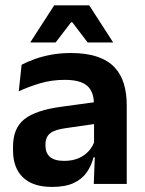

<svg xmlns="http://www.w3.org/2000/svg" viewBox="-20 -706 556 737"><path d="M340 0 344.5 -120 341 -131V-284.5L340.5 -306.5Q340.5 -354.5 314.2 -377Q288 -399.5 228.5 -399.5Q178 -399.5 133.8 -386.2Q89.5 -373 52 -355.5L63 -457.5Q85 -469 113.2 -479.2Q141.5 -489.5 176.5 -496Q211.5 -502.5 252 -502.5Q312 -502.5 353.5 -488.2Q395 -474 419.8 -447.5Q444.5 -421 455.5 -384.2Q466.5 -347.5 466.5 -303V0ZM179.5 11.5Q106.5 11.5 68.2 -25Q30 -61.5 30 -129V-143Q30 -214.5 74 -248.8Q118 -283 213.5 -296L352.5 -315L360 -232.5L232 -214Q190 -208.5 172.2 -194Q154.5 -179.5 154.5 -151.5V-146.5Q154.5 -119 171.8 -103.8Q189 -88.5 226 -88.5Q259 -88.5 282.5 -99Q306 -109.5 321.2 -126.8Q336.5 -144 343 -165.5L361 -102H339Q331 -70.5 313.2 -44.8Q295.5 -19 263.5 -3.8Q231.5 11.5 179.5 11.5ZM188 -685.5H322.5L413.5 -544.5V-543H316.5L257.5 -620.5H253L193.5 -543H97V-544.5Z"/></svg>

Font: Anek Tamil SemiBold
Style: Regular
Weight: 600
Version: Version 1.003